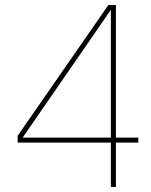

<svg xmlns="http://www.w3.org/2000/svg" viewBox="-20 -742 598 762"><path d="M420 -703V-196H70ZM529 -176V-196H440V-722H410L50 -203V-176H420V0H440V-176Z"/></svg>

Font: Perun Thin
Style: Regular
Weight: 100
Foundry: Copyright (c) Stefan Peev, Context Ltd, 2016
Version: Version 1.089